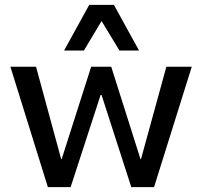

<svg xmlns="http://www.w3.org/2000/svg" viewBox="-20 -774 836 794"><path d="M178 0 23 -498H129L233 -116H235L357 -498H440L561 -116H563L668 -498H773L617 0H523L400 -381H396L272 0ZM245 -565 349 -754H451L555 -565H474L400 -687L327 -565Z"/></svg>

Font: Nunito Sans 7pt SemiCondensed SemiBold
Style: Regular
Weight: 600
Width: 4
Designer: Vernon Adams
Foundry: Vernon Adams
Version: Version 3.101;gftools[0.9.27]